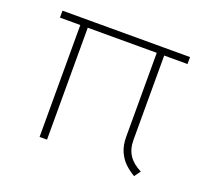

<svg xmlns="http://www.w3.org/2000/svg" viewBox="-92 -594 796 727"><g transform="rotate(20 306.0 -231.0)"><path d="M44 -451V-479H558V-451ZM126 -471H156V0H126ZM464 -111Q464 -74 481 -49Q498 -24 531 -8L513 17Q492 5 474 -12Q456 -29 445 -54Q434 -79 434 -113V-471H464Z"/></g></svg>

Font: Roundo Variable
Style: Regular
Weight: 200
Designer: Shiva Nallaperumal
Foundry: Indian Type Foundry
Version: Version 2.000